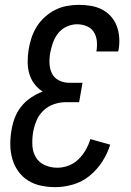

<svg xmlns="http://www.w3.org/2000/svg" viewBox="-20 -763 540 791"><path d="M208 8Q178 8 149 2Q120 -4 96 -19Q72 -34 55.5 -57Q39 -80 31 -107.5Q23 -135 22.5 -165Q22 -195 27 -225Q31 -251 40.5 -276.5Q50 -302 67 -323.5Q84 -345 107 -360.5Q130 -376 156 -386Q136 -398 121.5 -417.5Q107 -437 100.5 -460Q94 -483 94 -508.5Q94 -534 98 -559Q102 -584 110 -608Q118 -632 131.5 -653.5Q145 -675 165 -693Q185 -711 208 -722.5Q231 -734 256 -738.5Q281 -743 305 -743Q330 -743 354 -739Q378 -735 399 -724.5Q420 -714 436 -696.5Q452 -679 460.5 -657Q469 -635 471 -610.5Q473 -586 469 -561L467 -551H377L378 -557Q381 -577 378.5 -597Q376 -617 365.5 -632.5Q355 -648 336.5 -655.5Q318 -663 297 -663Q276 -663 255 -653.5Q234 -644 220 -626.5Q206 -609 198.5 -588Q191 -567 187 -546Q183 -524 184 -501.5Q185 -479 194 -460.5Q203 -442 222.5 -432Q242 -422 264 -422H320L306 -342H250Q226 -342 201.5 -333.5Q177 -325 158 -306.5Q139 -288 129.5 -264Q120 -240 116 -216Q112 -189 113.5 -162.5Q115 -136 128 -114.5Q141 -93 165 -82.5Q189 -72 216 -72Q239 -72 262 -80.5Q285 -89 303 -106.5Q321 -124 333.5 -146Q346 -168 352 -190L434 -167Q423 -131 401.5 -97.5Q380 -64 349.5 -39Q319 -14 281.5 -3Q244 8 208 8Z"/></svg>

Font: Iosevka Medium
Style: Italic
Weight: 500
Italic angle: -9°
Monospace: yes
Designer: Belleve Invis
Foundry: Belleve Invis
Version: Version 32.5.0; ttfautohint (v1.8.4)